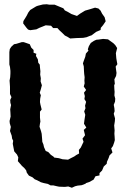

<svg xmlns="http://www.w3.org/2000/svg" viewBox="-20 -863 608 903"><path d="M318 20 301 14 285 16 258 15 248 13 231 9H218L205 2L186 -2L172 -6L155 -15L143 -20L133 -29L116 -37L106 -51L103 -62L94 -73L83 -83L71 -97L64 -105L66 -123L60 -136L47 -151L44 -166L40 -187L42 -201L37 -211L35 -225L27 -247L31 -266L26 -283L25 -294L30 -315L29 -334L28 -349L32 -369L29 -379L28 -393L34 -406L27 -421V-441V-455L26 -470L25 -484L28 -500L29 -518V-530L27 -548L24 -560V-578V-585V-618L26 -632L33 -643L46 -655L57 -657L83 -665H91L103 -661L120 -655L127 -639L138 -628V-615L151 -610L149 -600L158 -584L160 -568L167 -559L168 -546L170 -528L169 -512L172 -495L171 -480L177 -462L172 -443L167 -427L172 -415L169 -399L168 -383L170 -372L176 -348L168 -338V-310L170 -291L168 -282L166 -267L173 -246L176 -234L178 -210L179 -196L184 -184L187 -171L195 -153L207 -148L219 -135L232 -126L235 -122L257 -119L274 -114L300 -112L313 -119L329 -127L339 -134L352 -141L351 -158L360 -169L369 -188L373 -196L368 -211L380 -227L374 -252L386 -263L375 -281L377 -297L381 -323L376 -339L382 -354L380 -366L385 -384L377 -397L379 -411L375 -427L385 -440L374 -456L378 -471L377 -484L378 -500L376 -515L375 -529L374 -551L370 -565L374 -577L381 -596L384 -611L396 -625L393 -631L398 -646L407 -661L422 -671L433 -676L444 -677L465 -680L488 -678L499 -670L513 -660L522 -651L531 -637L525 -613L527 -589L529 -577L532 -561L524 -550L526 -534L528 -520L526 -506L518 -490L520 -469L517 -462L518 -442L519 -431L518 -414L522 -399L521 -385L515 -370L518 -354L519 -340L515 -328L521 -306L520 -292L517 -273L519 -250L518 -234L519 -221L520 -204L517 -193L511 -176L503 -165L509 -146L495 -132L491 -120L483 -102L482 -93L468 -80L460 -61L448 -49V-38L429 -34L420 -18L400 -7L385 -2L382 1L364 8L345 10L333 13ZM274 -707 259 -721 250 -731H230L220 -742L195 -744L165 -732L151 -725L122 -721L112 -724L104 -733L89 -753L90 -764L100 -780L106 -790L113 -804L122 -816L150 -833L158 -836L182 -842L200 -843L212 -841H237L261 -831L278 -824L285 -814L299 -807L316 -797L342 -788L357 -799L380 -813L401 -819L427 -827L443 -823L453 -813L460 -799L472 -782L477 -763L465 -745L454 -732L453 -722L432 -713L411 -697L402 -694L387 -688L371 -685L340 -684L310 -682L297 -690L285 -696Z"/></svg>

Font: Winky Rough SemiBold
Style: Regular
Weight: 600
Designer: Simon Atzbach
Foundry: typofactur
Version: Version 1.206; ttfautohint (v1.8.4.7-5d5b)